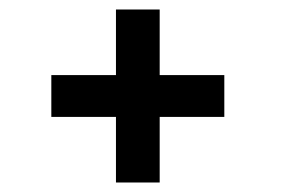

<svg xmlns="http://www.w3.org/2000/svg" viewBox="-20 -436 591 404"><path d="M224 -416H316V-278H452V-190H316V-52H224V-190H88V-278H224Z"/></svg>

Font: Reem Kufi Fun
Style: Regular
Weight: 400
Designer: Khaled Hosny
Version: Version 1.005